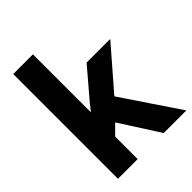

<svg xmlns="http://www.w3.org/2000/svg" viewBox="-214 -861 972 972"><g transform="rotate(-45 272.0 -375.0)"><path d="M246.1 -211.9 195.3 -161.1V0H54.2V-750H195.3V-334.5L222.7 -369.6L357.9 -528.3H527.3L336.4 -308.1L543.9 0H381.8Z"/></g></svg>

Font: Shabnam FD
Style: Bold
Weight: 700
Foundry: DejaVu fonts team - Redesigned by Saber Rastikerdar - Based on Vazir font
Version: Version 5.00;October 20, 2019;FontCreator 12.0.0.2547 64-bit